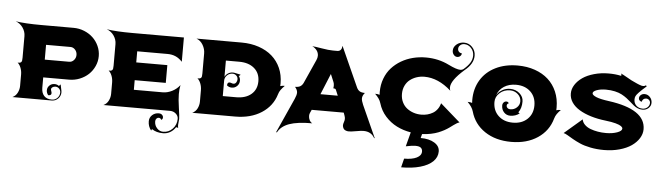

<svg xmlns="http://www.w3.org/2000/svg" viewBox="-51 -820 4340 1262"><g transform="rotate(5 2119.0 -188.5)"><path d="M17.6 -498Q80.6 -488.3 187.5 -488.3H400.4Q437 -488.3 470.5 -474.7Q503.9 -461.2 528.2 -438.2Q552.5 -415.3 566.8 -383.7Q581.1 -352.1 581.1 -317.4Q581.1 -282.7 566.8 -251.1Q552.5 -219.5 528.2 -196.5Q503.9 -173.6 470.5 -160Q437 -146.5 400.4 -146.5H229.5V-78.1Q229.5 -44.4 246.9 -25.1Q264.4 -5.9 298.8 -5.9Q319.8 -5.9 334.7 -21Q349.6 -36.1 349.6 -57.6Q349.6 -72 339.6 -82.4Q329.6 -92.8 315.4 -92.8Q304 -92.8 295.7 -87Q287.4 -81.3 287.4 -73.2Q287.4 -68.1 290.3 -60.4Q293.2 -52.7 293.2 -47.6Q293.2 -32.5 272.5 -32.5Q260.7 -46.6 260.7 -64.5Q260.7 -83 274.4 -96.2Q288.1 -109.4 307.6 -109.4Q325.2 -109.4 338.6 -98.6Q339.6 -102.8 341.4 -105.2Q343.3 -107.7 347.9 -109.6Q348.9 -102.5 353.1 -84.7Q357.4 -66.9 357.4 -59.6Q357.4 -34.9 340.2 -17.5Q323 0 298.8 0H39.1Q61.3 -10.5 72.1 -32.5Q83 -54.4 83 -78.1V-152.3Q83 -176.3 74.7 -197.3Q66.4 -218.3 53.5 -228.5Q62.7 -228.5 67.3 -229.2Q71.8 -230 76 -233.4Q80.3 -236.8 81.7 -243.9Q83 -251 83 -263.7V-405.3Q83 -436 64.8 -461.9Q46.6 -487.8 17.6 -498ZM229.5 -263.7H390.6Q408.7 -263.7 421.6 -278.1Q434.6 -292.5 434.6 -312.5Q434.6 -332.5 421.6 -346.9Q408.7 -361.3 390.6 -361.3H229.5Z M618.2 -498Q681.2 -488.3 788.1 -488.3H1127.9V-328.1Q1106.9 -350.6 1083.4 -360.8Q1059.8 -371.1 1030.3 -371.1H830.1V-297.9H1035.2V-180.7H830.1V-117.2H1020.5Q1051.5 -117.2 1082.3 -132.8Q1113 -148.4 1132.8 -174.8Q1127 -147 1127 -115.2Q1127 -80.6 1135.3 -24.7Q1143.6 31.2 1143.6 48.1Q1143.6 57.9 1141.6 68.1Q1139.9 76.7 1139.9 87.4Q1139.9 99.6 1142.3 108.2Q1135.7 103.5 1130.1 103.5Q1128.2 103.5 1127.4 104.5Q1114 125.7 1092.5 138.2Q1071 150.6 1045.9 150.6Q1001.7 150.6 972.9 130.4Q967 134 967 140.4Q945.8 114.3 945.8 80.1Q945.8 55.7 963.6 39.1Q981.4 22.5 1008.3 22.5Q1020 22.5 1028.3 29.9Q1036.6 37.4 1036.6 47.9Q1036.6 54.2 1033.2 58.8Q1029.8 63.5 1024.9 63.5Q1024.9 58.6 1020.3 55.2Q1015.6 51.8 1009.3 51.8Q1000.5 51.8 994.1 59.1Q987.8 66.4 987.8 77.1Q987.8 103.5 1004.9 122.2Q1022 140.9 1045.9 140.9Q1082.3 140.9 1108 113.8Q1133.8 86.7 1133.8 48.1Q1133.8 28.3 1117.7 14.2Q1101.6 0 1079.1 0H639.6Q661.9 -10.5 672.7 -32.5Q683.6 -54.4 683.6 -78.1V-152.3Q683.6 -176.3 675.3 -197.3Q667 -218.3 654.1 -228.5Q663.3 -228.5 667.8 -229.2Q672.4 -230 676.6 -233.4Q680.9 -236.8 682.3 -243.9Q683.6 -251 683.6 -263.7V-405.3Q683.6 -436 665.4 -461.9Q647.2 -487.8 618.2 -498Z M1210.9 -488.3H1508.8Q1570.8 -488.3 1622.7 -470.6Q1674.6 -452.9 1710.7 -421.1Q1746.8 -389.4 1767 -343.9Q1787.1 -298.3 1787.1 -244.1Q1787.1 -231.2 1786.6 -225.1Q1798.3 -229.5 1816.4 -229.5Q1800.3 -213.4 1790.8 -200.1Q1781.2 -186.8 1776.6 -170.2Q1752.9 -91.3 1681.9 -45.7Q1610.8 0 1508.8 0H1225.6Q1247.8 -10.5 1258.7 -32.5Q1269.5 -54.4 1269.5 -78.1V-152.3Q1269.5 -176.3 1261.2 -197.3Q1252.9 -218.3 1240 -228.5Q1249.3 -228.5 1253.8 -229.2Q1258.3 -230 1262.6 -233.4Q1266.8 -236.8 1268.2 -243.9Q1269.5 -251 1269.5 -263.7V-395.5Q1269.5 -424.6 1253.8 -451.5Q1238 -478.5 1210.9 -488.3ZM1416 -127H1503.9Q1567.1 -127 1603.9 -158.6Q1640.6 -190.2 1640.6 -244.1Q1640.6 -298.1 1603.5 -329.7Q1566.4 -361.3 1503.9 -361.3H1416V-253.9Q1423.3 -269 1437.7 -278.1Q1452.1 -287.1 1469.7 -287.1Q1477.1 -287.1 1494.9 -282.8Q1512.7 -278.6 1519.8 -277.6Q1517.8 -272.9 1515.4 -271.1Q1512.9 -269.3 1508.8 -268.3Q1519.5 -254.9 1519.5 -237.3Q1519.5 -216.6 1505 -202Q1490.5 -187.5 1469.7 -187.5Q1451.9 -187.5 1437.7 -199.2Q1437.7 -220 1452.9 -220Q1458 -220 1465.7 -217Q1473.4 -214.1 1478.5 -214.1Q1490 -214.1 1496.5 -224.1Q1502.9 -234.1 1502.9 -245.1Q1502.9 -259.3 1492.6 -269.3Q1482.2 -279.3 1467.8 -279.3Q1446.3 -279.3 1431.2 -264.4Q1416 -249.5 1416 -228.5Z M1786.1 78.1 1888.9 -150.4Q1900.4 -176.3 1900.4 -191.9Q1900.4 -209.7 1883.8 -229Q1906.5 -229 1918.8 -236.7Q1931.2 -244.4 1938.5 -260.3L2008.5 -416.3Q2015.4 -431.4 2015.4 -445.6Q2015.4 -465.1 2003.8 -480.6Q1992.2 -496.1 1973.4 -504.9Q1990.2 -504.2 2036.7 -496.2Q2083.3 -488.3 2111.3 -488.3H2139.6Q2154.1 -488.3 2162.1 -497.3Q2170.2 -506.3 2170.2 -521.7L2172.1 -522.7L2290.3 -260Q2297.6 -244.1 2309.8 -236.5Q2322 -228.8 2344.7 -228.8Q2328.4 -209.7 2328.4 -191.7Q2328.4 -176 2339.8 -150.1L2434.6 60.5L2431.6 62.5Q2409.2 20.5 2357.4 20.5Q2342 20.5 2309.3 26.4Q2276.6 32.2 2261.7 32.2Q2250.2 32.2 2241.8 28.8Q2233.4 25.4 2229.4 21.1Q2225.3 16.8 2222.9 10.7Q2220.5 4.6 2220.1 1.1Q2219.7 -2.4 2219.7 -5.9Q2219.7 -12.9 2224.1 -25.5Q2228.5 -38.1 2228.5 -46.9Q2228.5 -57.1 2224.6 -67.9L2217.5 -87.9H2006.1L1996.1 -65.9Q1992.4 -57.4 1992.4 -46.6Q1992.4 -32.2 1999 -19Q2005.6 -5.9 2017.6 0Q1919.4 0 1865.8 19.4Q1812.3 38.8 1791 80.1ZM2054.4 -195.3H2168.7L2153.3 -232.4Q2151.1 -237.8 2147.2 -239.4Q2143.3 -241 2135 -241.5Q2137 -248.5 2137 -258.3Q2137 -272.7 2132.8 -282.2L2111.3 -333.5Z M2412.1 -229.5Q2430.4 -229.5 2442.1 -225.1Q2441.4 -234.4 2441.4 -244.1Q2441.4 -291.7 2456.9 -332.8Q2472.4 -373.8 2499.3 -403.4Q2526.1 -433.1 2562 -454.2Q2597.9 -475.3 2639.3 -485.7Q2680.7 -496.1 2724.6 -496.1Q2807.4 -496.1 2877.4 -461.4Q2930.9 -435.1 2955.3 -435.1Q2968.3 -435.1 2977.5 -442.4Q3003.4 -464.4 3017.8 -486.8Q3032.2 -509.3 3032.2 -535.2Q3032.2 -564.2 3013.3 -584.8Q2994.4 -605.5 2967.8 -605.5Q2952.1 -605.5 2941 -595.5Q2929.9 -585.4 2929.9 -571.3Q2929.9 -559.8 2937.7 -551.9Q2945.6 -543.9 2956.8 -543.9Q2956.8 -533 2948.5 -525.3Q2940.2 -517.6 2928.2 -517.6Q2915 -517.6 2905.4 -529.2Q2895.8 -540.8 2895.8 -556.4Q2895.8 -580.8 2916.4 -598Q2937 -615.2 2966.1 -615.2Q2997.6 -615.2 3019.8 -591.8Q3042 -568.4 3042 -535.2Q3042 -481.7 2984.4 -435.5Q2898.4 -360.1 2898.4 -313Q2898.4 -302.2 2902.8 -292.2Q2817.1 -369.1 2725.6 -369.1Q2699 -369.1 2674.7 -361.1Q2650.4 -353 2630.9 -337.9Q2611.3 -322.8 2599.6 -298.5Q2587.9 -274.2 2587.9 -244.1Q2587.9 -214.1 2599.6 -189.8Q2611.3 -165.5 2630.9 -150.4Q2650.4 -135.3 2674.7 -127.2Q2699 -119.1 2725.6 -119.1Q2746.8 -119.1 2766 -124Q2785.2 -128.9 2802.1 -138.9Q2819.1 -148.9 2831.5 -165.9Q2844 -182.9 2849.6 -205.1L2981.4 -89.8Q2973.9 -88.6 2964.1 -82.9Q2954.3 -77.1 2943.2 -69Q2932.1 -60.8 2918.5 -50.9Q2904.8 -41 2887 -31.2Q2869.1 -21.5 2848.6 -13.3Q2828.1 -5.1 2800.5 0.6Q2772.9 6.3 2742.7 7.6L2735.8 34.2Q2792.5 34.2 2827.1 55.7Q2861.8 77.1 2861.8 112.3Q2861.8 150.1 2832.8 178.5Q2803.7 206.8 2750 222Q2696.3 237.3 2624.5 237.3L2639.2 178.7Q2691.7 178.7 2722 163.6Q2752.4 148.4 2752.4 122.1Q2752.4 105.7 2741.7 97Q2731 88.4 2706.3 88.4Q2684.1 88.4 2645 96.7H2643.1L2667.7 2.9Q2617.2 -5.4 2574.5 -27Q2531.7 -48.6 2498.8 -85.4Q2465.8 -122.3 2451.7 -170.2Q2446.8 -186.8 2437.1 -200.6Q2427.5 -214.4 2412.1 -229.5Z M3022.5 -229.5Q3040.8 -229.5 3052.5 -225.1Q3051.8 -234.4 3051.8 -244.1Q3051.8 -318.8 3086.3 -376.1Q3120.8 -433.3 3184.1 -464.7Q3247.3 -496.1 3330.1 -496.1Q3392.1 -496.1 3444 -477.9Q3495.8 -459.7 3532 -427Q3568.1 -394.3 3588.3 -347.3Q3608.4 -300.3 3608.4 -244.1Q3608.4 -231.2 3607.9 -225.1Q3619.6 -229.5 3637.7 -229.5Q3622.3 -214.1 3612.9 -200.4Q3603.5 -186.8 3598.6 -169.9Q3575.7 -87.6 3504.3 -39.9Q3432.9 7.8 3330.1 7.8Q3227.3 7.8 3155.9 -39.9Q3084.5 -87.6 3061.5 -169.9Q3053.2 -199.2 3022.5 -229.5ZM3198.2 -244.1Q3198.2 -188 3234.5 -153.6Q3270.8 -119.1 3330.1 -119.1Q3389.4 -119.1 3425.7 -153.6Q3461.9 -188 3461.9 -244.1Q3461.9 -300.3 3425.7 -334.7Q3389.4 -369.1 3330.1 -369.1Q3283.9 -369.1 3251 -347.8Q3218 -326.4 3205.3 -289.1Q3218.5 -311.8 3242.1 -325.3Q3265.6 -338.9 3293.9 -338.9Q3330.3 -338.9 3356.1 -316.5Q3381.8 -294.2 3381.8 -262.7Q3381.8 -218.3 3360.8 -190.2Q3364.5 -184.3 3370.8 -184.3Q3344.7 -163.1 3308.6 -163.1Q3284.2 -163.1 3267.6 -180.9Q3251 -198.7 3251 -225.6Q3251 -237.3 3258.4 -245.6Q3265.9 -253.9 3276.4 -253.9Q3282.7 -253.9 3287.4 -250.5Q3292 -247.1 3292 -242.2Q3287.1 -242.2 3283.7 -237.5Q3280.3 -232.9 3280.3 -226.6Q3280.3 -217.8 3287.6 -211.4Q3294.9 -205.1 3305.7 -205.1Q3330.8 -205.1 3349 -221.9Q3367.2 -238.8 3367.2 -262.7Q3367.2 -290.3 3345.7 -309.7Q3324.2 -329.1 3293.9 -329.1Q3254.4 -329.1 3226.3 -304.2Q3198.2 -279.3 3198.2 -244.1Z M3668.9 -80.1 3786.1 -180.7Q3789.3 -161.1 3804.7 -145.9Q3820.1 -130.6 3843.1 -121.9Q3866.2 -113.3 3892.2 -108.9Q3918.2 -104.5 3945.3 -104.5Q3988.3 -104.5 4019.5 -115.8Q4050.8 -127.2 4050.8 -142.6Q4050.8 -150.9 4040.6 -158.4Q4030.5 -166 4004 -173.5Q3977.5 -180.9 3936.5 -185.5Q3883.3 -191.7 3839.2 -205.1Q3795.2 -218.5 3762.5 -238.3Q3729.7 -258.1 3711.5 -285Q3693.4 -312 3693.4 -343.8Q3693.4 -373.3 3710.9 -400.9Q3728.5 -428.5 3759 -449.6Q3789.6 -470.7 3834.5 -483.4Q3879.4 -496.1 3930.7 -496.1Q3974.4 -496.1 4011.2 -488Q4014.4 -488.8 4014.4 -492.4Q4014.4 -497.6 4010.3 -503.2Q4022.9 -498.3 4049.6 -482.8Q4076.2 -467.3 4082.5 -464.4Q4089.4 -461.2 4103.4 -454.6Q4117.4 -448 4123 -445.6Q4128.7 -443.1 4137.6 -439.6Q4146.5 -436 4152.2 -434.8Q4158 -433.6 4163.1 -433.6Q4173.1 -433.6 4180.9 -439.9L4186.5 -433.6Q4153.1 -404.3 4137.9 -388.4Q4122.8 -372.6 4118.3 -363Q4113.8 -353.5 4113.8 -340.6Q4113.8 -316.7 4129.9 -300.9Q4146 -285.2 4171.9 -285.2Q4190.7 -285.2 4204 -297.2Q4217.3 -309.3 4217.3 -326.4Q4217.3 -337.6 4209.4 -345.5Q4201.4 -353.3 4189.9 -353.3Q4179 -353.3 4171.3 -346.6Q4163.6 -339.8 4163.6 -330.3Q4154.5 -330.3 4148.3 -336.5Q4142.1 -342.8 4142.1 -351.3Q4142.1 -364 4152.3 -372.9Q4162.6 -381.8 4177 -381.8Q4197.8 -381.8 4212.5 -366.1Q4227.3 -350.3 4227.3 -328.1Q4227.3 -307.4 4211.1 -292.8Q4194.8 -278.3 4171.9 -278.3Q4155.3 -278.3 4140.5 -284.4Q4125.7 -290.5 4113.6 -300.3Q4101.6 -310.1 4088.7 -321.8Q4075.9 -333.5 4060.3 -345.2Q4044.7 -356.9 4026.2 -366.7Q4007.8 -376.5 3980.8 -382.6Q3953.9 -388.7 3921.9 -388.7Q3885.7 -388.7 3860.8 -379.4Q3835.9 -370.1 3835.9 -357.4Q3835.9 -345.5 3862.5 -334.2Q3889.2 -323 3946.3 -315.4Q4190.4 -282.2 4190.4 -150.4Q4190.4 -119.6 4172.6 -91.1Q4154.8 -62.5 4123.2 -40.5Q4091.6 -18.6 4044.3 -5.4Q3997.1 7.8 3942.4 7.8Q3894.5 7.8 3852.8 -0.6Q3811 -9 3783.2 -21.4Q3755.4 -33.7 3733.9 -46.1Q3712.4 -58.6 3695.7 -68.5Q3679 -78.4 3668.9 -80.1Z"/></g></svg>

Font: Agreloy
Style: Medium
Weight: 400
Designer: gluk
Foundry: gluk
Version: Version 0.27